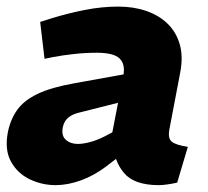

<svg xmlns="http://www.w3.org/2000/svg" viewBox="-23 -545 621 574"><path d="M506.7 1Q491.2 4.5 476.5 6.5Q461.8 8.5 451.8 8.5Q378 8.5 347.6 -28Q317.2 -64.4 316.6 -114.3L310.7 -138.3L345.7 -319.2Q352.2 -352.6 334.7 -369.9Q317.2 -387.3 266.6 -387.3Q232.6 -387.3 199.6 -383.7Q166.6 -380.2 134.6 -374.2L110.1 -369.2L97.1 -479.4L130 -489.9Q179.9 -505.3 230.8 -515.3Q281.7 -525.3 330.7 -525.3Q376.3 -525.3 414.2 -512.3Q452.2 -499.3 478.1 -474.1Q504 -448.9 514.5 -412Q525 -375 515.5 -326.7L483.4 -158.2Q478.4 -131.6 490.4 -121.5Q502.4 -111.5 538.6 -106ZM143.2 8.5Q102.7 8.5 66 -9Q29.2 -26.6 9.7 -62.1Q-9.7 -97.6 0.7 -150.6Q8.7 -189.5 29.2 -217.5Q49.7 -245.5 90.4 -264.8Q131.1 -284 199 -296L359.8 -325L341.8 -240.7L218.1 -209.5Q200.1 -205.5 189.1 -198.9Q178.1 -192.4 172.6 -183.9Q167.1 -175.4 164.6 -163.9Q160.1 -139.3 173.9 -127Q187.7 -114.7 209.8 -114.7Q225.8 -114.7 247.2 -120.5Q268.5 -126.3 291.1 -137.9L328.3 -157.5L350.6 -90.5L294.5 -47.4Q258.1 -20 218.7 -5.7Q179.2 8.5 143.2 8.5Z"/></svg>

Font: REM Medium
Style: Italic
Weight: 500
Italic angle: -11°
Designer: Octavio Pardo
Foundry: Ashler Design
Version: Version 1.005;gftools[0.9.28]